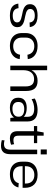

<svg xmlns="http://www.w3.org/2000/svg" viewBox="1425 -2205 967 3857"><g transform="rotate(90 1908.5 -276.5)"><path d="M294 8Q182 8 123 -33Q64 -74 52 -161L144 -165Q151 -106 187.5 -77.5Q224 -49 293 -49Q359 -49 394.5 -72Q430 -95 430 -137Q430 -170 410 -188Q390 -206 357.5 -216.5Q325 -227 286 -234.5Q247 -242 208 -251Q169 -260 136.5 -277Q104 -294 84 -322.5Q64 -351 64 -397Q64 -471 122.5 -509.5Q181 -548 292 -548Q363 -548 412 -530.5Q461 -513 489.5 -478Q518 -443 524 -391L432 -387Q427 -439 392.5 -465.5Q358 -492 295 -492Q230 -492 195 -468Q160 -444 160 -400Q160 -367 180 -348Q200 -329 232.5 -318Q265 -307 304 -299.5Q343 -292 382 -283Q421 -274 453.5 -257.5Q486 -241 506 -213.5Q526 -186 526 -140Q526 -68 466.5 -30Q407 8 294 8Z M903 8Q823 8 764.5 -21Q706 -50 675 -104Q644 -158 644 -233V-307Q644 -382 675.5 -435.5Q707 -489 765 -518.5Q823 -548 903 -548Q1018 -548 1087.5 -495Q1157 -442 1168 -351L1080 -344Q1068 -410 1024.5 -446Q981 -482 907 -482Q828 -482 781.5 -435.5Q735 -389 735 -308V-232Q735 -151 781 -104.5Q827 -58 907 -58Q980 -58 1024 -94Q1068 -130 1080 -196L1168 -189Q1157 -98 1087 -45Q1017 8 903 8Z M1716 -305Q1716 -394 1680.5 -436Q1645 -478 1569 -478Q1484 -478 1437 -421Q1390 -364 1390 -258L1354 -195L1355 -252Q1355 -394 1420 -471Q1485 -548 1604 -548Q1708 -548 1758 -491.5Q1808 -435 1808 -316V0H1716ZM1299 -740H1390V-358V0H1299Z M2326 -179V-349Q2326 -416 2286.5 -448Q2247 -480 2165 -480Q2115 -480 2065 -466.5Q2015 -453 1972 -428L1959 -492Q1989 -509 2027.5 -521.5Q2066 -534 2107.5 -541Q2149 -548 2187 -548Q2304 -548 2362 -498Q2420 -448 2420 -349V0H2350ZM2140 8Q2049 8 1996.5 -34Q1944 -76 1944 -150V-172Q1944 -246 1997 -288Q2050 -330 2145 -330Q2245 -330 2303 -290Q2361 -250 2361 -176V-153Q2361 -78 2302 -35Q2243 8 2140 8ZM2165 -43Q2239 -43 2281.5 -74Q2324 -105 2324 -159V-173Q2324 -223 2283.5 -251.5Q2243 -280 2170 -280Q2104 -280 2066.5 -252Q2029 -224 2029 -169V-155Q2029 -102 2065 -72.5Q2101 -43 2165 -43Z M2763 8Q2687 8 2651 -30.5Q2615 -69 2615 -150V-528L2641 -670H2706V-165Q2706 -110 2727.5 -86.5Q2749 -63 2800 -63Q2819 -63 2839 -66.5Q2859 -70 2876 -77L2888 -16Q2870 -9 2849.5 -3.5Q2829 2 2807 5Q2785 8 2763 8ZM2512 -540H2855V-475H2512Z M2909 187Q2881 187 2851.5 183Q2822 179 2795 171L2800 116Q2817 121 2835.5 124Q2854 127 2872 127Q2931 127 2958.5 96.5Q2986 66 2986 1V-540H3077V5Q3077 96 3035.5 141.5Q2994 187 2909 187ZM3082 -733V-611H2982V-733Z M3482 8Q3402 8 3345 -20Q3288 -48 3258 -102Q3228 -156 3228 -232V-308Q3228 -383 3259.5 -436.5Q3291 -490 3350.5 -519Q3410 -548 3493 -548Q3617 -548 3685 -481Q3753 -414 3753 -292V-247H3302V-293H3681L3667 -275V-313Q3667 -393 3621 -438Q3575 -483 3495 -483Q3412 -483 3365.5 -437.5Q3319 -392 3319 -311V-223Q3319 -141 3363.5 -97.5Q3408 -54 3488 -54Q3559 -54 3603 -84Q3647 -114 3659 -169L3746 -163Q3726 -80 3657 -36Q3588 8 3482 8Z"/></g></svg>

Font: Pathway Extreme 72pt Medium
Style: Regular
Weight: 500
Designer: Eduardo Rodriguez Tunni
Foundry: Eduardo Rodriguez Tunni
Version: Version 1.001;gftools[0.9.26]